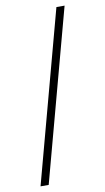

<svg xmlns="http://www.w3.org/2000/svg" viewBox="-96 -807 527 962"><g transform="rotate(-10 167.0 -325.5)"><path d="M305.4 -761.4 71 109.4H29.5L263.8 -761.4Z"/></g></svg>

Font: Inter UI Extra Light
Style: Regular
Weight: 200
Designer: Rasmus Andersson
Foundry: rsms
Version: 3.2;8d6f07862